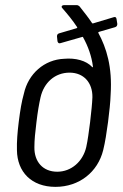

<svg xmlns="http://www.w3.org/2000/svg" viewBox="-20 -720 478 748"><path d="M411 -352C418 -459 395 -533 363 -592C362 -594 364 -595 366 -596L428 -614C435 -616 437 -621 437 -627L434 -646C433 -653 429 -655 423 -653L343 -629C341 -628 339 -629 338 -631C323 -654 306 -674 290 -695C286 -698 284 -700 279 -700H230C221 -700 217 -694 223 -688C243 -665 263 -641 280 -615C282 -613 281 -611 278 -610L210 -590C204 -588 202 -584 202 -578L204 -559C206 -552 210 -550 216 -552L300 -576C302 -577 304 -576 304 -574C323 -540 337 -501 342 -461C342 -457 341 -457 339 -459C316 -484 274 -495 230 -491C153 -488 90 -433 73 -355C64 -323 59 -292 53 -245C48 -204 45 -168 46 -135C47 -50 103 8 196 8C289 8 361 -50 382 -135C390 -167 395 -202 401 -245C406 -287 410 -319 411 -352ZM316 -147C303 -91 258 -51 203 -51C147 -51 113 -90 114 -147C114 -174 117 -204 122 -244C127 -286 132 -314 138 -341C151 -398 194 -437 251 -437C306 -437 341 -398 340 -341C339 -315 336 -288 331 -244C326 -206 322 -174 316 -147Z"/></svg>

Font: Barlow Semi Condensed
Style: Italic
Weight: 400
Width: 4
Italic angle: -7°
Designer: Jeremy Tribby
Foundry: Tribby Type
Version: Version 1.422;hotconv 1.0.109;makeotfexe 2.5.65596